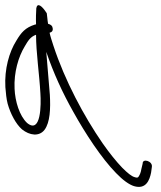

<svg xmlns="http://www.w3.org/2000/svg" viewBox="-39 -581 629 751"><path d="M-9 -175C2 -136 23 -96 47 -75C77 -51 114 -46 135 -73C157 -102 159 -156 156 -210C152 -265 146 -323 142 -378C170 -296 205 -219 248 -143C294 -60 358 38 415 96C442 124 466 141 485 147C532 161 546 124 552 94L555 72C559 49 518 37 519 59L514 80C512 93 508 103 503 110C501 114 496 115 488 112C476 109 460 96 439 75C416 51 390 19 362 -21C289 -127 215 -265 170 -402C164 -421 158 -438 155 -453C164 -455 169 -461 167 -471C166 -480 160 -485 149 -488C146 -505 146 -518 144 -529C125 -559 107 -572 103 -549C102 -538 101 -504 102 -486C101 -485 99 -485 98 -485C60 -473 44 -454 25 -422C-3 -378 -22 -311 -18 -240C-16 -216 -14 -194 -9 -175ZM18 -234C15 -298 33 -359 58 -400C70 -420 79 -437 102 -445C102 -375 115 -291 119 -216C122 -173 122 -55 67 -100C37 -128 20 -185 18 -234Z"/></svg>

Font: Stray Cat
Style: OpObl
Weight: 400
Version: Version 1.0